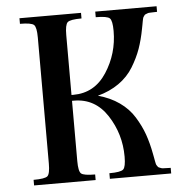

<svg xmlns="http://www.w3.org/2000/svg" viewBox="-51 -750 794 801"><g transform="rotate(-5 346.0 -350.0)"><path d="M128.9 -613.3V-85.9C128.9 -57.3 125.3 -39.7 118.2 -33.2C111 -26.7 91.5 -23.4 59.6 -23.4V0H317.4V-23.4C285.5 -23.4 266 -26.7 258.8 -33.2C251.6 -39.7 248 -57.3 248 -85.9V-337.9H255.9C315.1 -337.9 361.7 -311.8 395.5 -259.8C429.4 -207.7 446.3 -150.1 446.3 -86.9C446.3 -58.3 442.7 -40.5 435.5 -33.7C428.4 -26.9 408.9 -23.4 377 -23.4V0H633.8V-23.4C627.3 -23.4 621.6 -23.6 616.7 -23.9C611.8 -24.3 607.3 -24.4 603 -24.4C598.8 -24.4 595.4 -25.1 592.8 -26.4C590.2 -27.7 587.7 -28.6 585.4 -29.3C583.2 -29.9 581.2 -31.6 579.6 -34.2C578 -36.8 576.7 -38.7 575.7 -40C574.7 -41.3 573.7 -44.1 572.8 -48.3C571.8 -52.6 571.1 -55.8 570.8 -58.1C570.5 -60.4 569.7 -64.8 568.4 -71.3C567.1 -77.8 566.1 -83 565.4 -86.9C559.6 -118.2 552.2 -146.2 543.5 -170.9C534.7 -195.6 522.6 -220.4 507.3 -245.1C492 -269.9 471.7 -291.2 446.3 -309.1C420.9 -327 391.3 -340.5 357.4 -349.6C391.3 -358.7 420.9 -372.2 446.3 -390.1C471.7 -408 492 -429.5 507.3 -454.6C522.6 -479.7 534.7 -504.6 543.5 -529.3C552.2 -554 559.6 -582 565.4 -613.3C566.1 -617.2 567.1 -622.4 568.4 -628.9C569.7 -635.4 570.5 -639.8 570.8 -642.1C571.1 -644.4 571.8 -647.6 572.8 -651.9C573.7 -656.1 574.7 -658.8 575.7 -660.2C576.7 -661.5 578 -663.4 579.6 -666C581.2 -668.6 583.2 -670.2 585.4 -670.9C587.7 -671.5 590.2 -672.5 592.8 -673.8C595.4 -675.1 598.8 -675.8 603 -675.8C607.3 -675.8 611.8 -675.9 616.7 -676.3C621.6 -676.6 627.3 -676.8 633.8 -676.8V-700.2H377V-676.8C408.9 -676.8 428.4 -673.3 435.5 -666.5C442.7 -659.7 446.3 -641.9 446.3 -613.3C446.3 -550.1 429.4 -492.5 395.5 -440.4C361.7 -388.3 315.1 -362.3 255.9 -362.3H248V-613.3C248 -641.9 251.6 -659.7 258.8 -666.5C266 -673.3 285.5 -676.8 317.4 -676.8V-700.2H59.6V-676.8C91.5 -676.8 111 -673.3 118.2 -666.5C125.3 -659.7 128.9 -641.9 128.9 -613.3Z"/></g></svg>

Font: TriodPostnaja
Style: Medium
Weight: 500
Version: 20110805; ttfautohint (v0.96) -l 8 -r 50 -G 200 -x 14 -w "G"